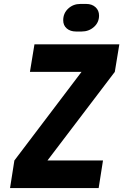

<svg xmlns="http://www.w3.org/2000/svg" viewBox="-20 -955 640 975"><path d="M481 0H31L53 -140L394 -590H132L155 -730H586L563 -590L221 -140H503ZM366 -795Q337 -795 319 -810.5Q301 -826 301 -852Q301 -888 326.5 -911.5Q352 -935 388 -935H418Q447 -935 465 -918.5Q483 -902 483 -876Q483 -841 457 -818Q431 -795 395 -795Z"/></svg>

Font: JetBrains Mono Extra Bold
Style: Italic
Weight: 800
Italic angle: -9°
Monospace: yes
Designer: Philipp Nurullin, Konstantin Bulenkov
Foundry: JetBrains
Version: 2.002